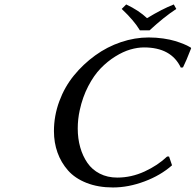

<svg xmlns="http://www.w3.org/2000/svg" viewBox="-20 -825 871 855"><path d="M724.1 -127.9H732.9L746.1 -88.9Q695.3 -43.9 623.5 -17.1Q551.8 9.8 482.9 9.8Q417 9.8 365.5 -10.5Q314 -30.8 283 -65.9Q252 -101.1 236.1 -145.5Q220.2 -189.9 220.2 -241.2Q220.2 -309.1 243.9 -373.5Q267.6 -438 309.1 -488.8Q350.6 -539.6 403.8 -578.1Q457 -616.7 518.8 -637.5Q580.6 -658.2 642.1 -658.2Q675.3 -658.2 707 -653.6Q738.8 -648.9 760 -642.3Q781.2 -635.7 797.9 -628.9Q814.5 -622.1 822.3 -617.2L830.1 -612.8L831.1 -609.9Q808.6 -551.8 794.9 -524.9L785.2 -523.9Q742.7 -613.8 621.1 -613.8Q592.3 -613.8 560.3 -604.5Q528.3 -595.2 493.4 -573.5Q458.5 -551.8 428.2 -520.5Q397.9 -489.3 372.8 -440.9Q347.7 -392.6 335 -334Q326.2 -293.9 326.2 -252.9Q326.2 -208 337.2 -169.2Q348.1 -130.4 369.1 -99.9Q390.1 -69.3 424.3 -51.8Q458.5 -34.2 502 -34.2Q564.9 -34.2 623.8 -61.3Q682.6 -88.4 724.1 -127.9ZM603 -689.9Q577.1 -733.4 522 -785.2L542 -805.2Q597.2 -779.3 634.8 -744.1Q702.6 -785.2 753.9 -805.2L765.1 -785.2Q710.4 -749.5 646 -689.9Z"/></svg>

Font: Linear Smooth
Style: Italic
Weight: 400
Designer: Philipp H. Poll, Flanker
Foundry: Philipp H. Poll, reworked by Flanker
Version: Version 1.061 | FøM Fix